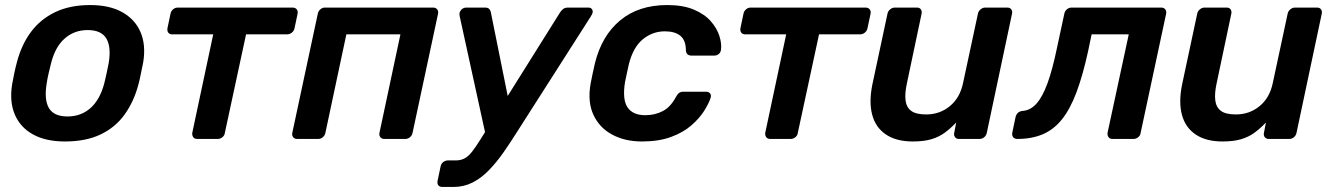

<svg xmlns="http://www.w3.org/2000/svg" viewBox="-20 -550 5276 760"><path d="M237 10Q161 10 110.5 -18Q60 -46 38.5 -97Q17 -148 28 -216Q31 -234 36.5 -260Q42 -286 47 -304Q65 -373 102.5 -423.5Q140 -474 198.5 -502Q257 -530 337 -530Q413 -530 463.5 -502Q514 -474 536 -423.5Q558 -373 547 -304Q543 -286 538 -260Q533 -234 528 -216Q510 -148 473.5 -97Q437 -46 378.5 -18Q320 10 237 10ZM247 -89Q301 -89 338.5 -122.5Q376 -156 393 -221Q397 -236 402 -260Q407 -284 410 -299Q421 -364 401 -397.5Q381 -431 327 -431Q274 -431 236 -397.5Q198 -364 182 -299Q178 -284 172.5 -260Q167 -236 165 -221Q154 -156 173.5 -122.5Q193 -89 247 -89Z M761 0Q750 0 745 -7Q740 -14 741 -24L824 -414H662Q651 -414 646 -421Q641 -428 643 -439L655 -496Q657 -506 665 -513Q673 -520 684 -520H1138Q1149 -520 1154.5 -513Q1160 -506 1158 -496L1146 -439Q1144 -428 1135.5 -421Q1127 -414 1116 -414H954L870 -24Q869 -14 860.5 -7Q852 0 842 0Z M1156 0Q1146 0 1140.5 -7Q1135 -14 1137 -24L1238 -496Q1240 -506 1248 -513Q1256 -520 1266 -520H1694Q1705 -520 1710.5 -513Q1716 -506 1714 -496L1613 -24Q1611 -14 1603 -7Q1595 0 1584 0H1501Q1491 0 1485.5 -7Q1480 -14 1482 -24L1565 -414H1351L1268 -24Q1266 -14 1258 -7Q1250 0 1239 0Z M1731 190Q1720 190 1715 183.5Q1710 177 1712 166L1724 109Q1726 98 1734.5 91.5Q1743 85 1753 85H1784Q1804 85 1819 77Q1834 69 1848.5 50.5Q1863 32 1883 0L2197 -501Q2203 -510 2210 -515Q2217 -520 2229 -520H2309Q2318 -520 2322.5 -514.5Q2327 -509 2326 -501Q2325 -495 2318 -484L2028 -30Q2001 13 1973.5 52.5Q1946 92 1915.5 123.5Q1885 155 1850.5 172.5Q1816 190 1775 190ZM1903 -13 1800 -484Q1797 -498 1801 -504Q1804 -511 1810.5 -515.5Q1817 -520 1825 -520H1900Q1912 -520 1917 -514Q1922 -508 1923 -501L2000 -119Z M2521 10Q2454 10 2403.5 -17Q2353 -44 2329 -95.5Q2305 -147 2318 -220Q2321 -235 2326 -259.5Q2331 -284 2335 -300Q2362 -409 2435 -469.5Q2508 -530 2621 -530Q2684 -530 2726.5 -512Q2769 -494 2793.5 -466Q2818 -438 2827.5 -408Q2837 -378 2834 -354Q2833 -343 2825.5 -336.5Q2818 -330 2808 -330H2717Q2707 -330 2701.5 -335Q2696 -340 2695 -350Q2695 -390 2673.5 -408Q2652 -426 2612 -426Q2563 -426 2524.5 -394.5Q2486 -363 2469 -295Q2465 -277 2461 -258Q2457 -239 2454 -225Q2443 -156 2464 -125Q2485 -94 2534 -94Q2573 -94 2604 -110.5Q2635 -127 2656 -167Q2662 -178 2668.5 -182.5Q2675 -187 2685 -187H2775Q2785 -187 2790.5 -180.5Q2796 -174 2793 -163Q2786 -141 2767.5 -111.5Q2749 -82 2717 -54Q2685 -26 2636.5 -8Q2588 10 2521 10Z M3029 0Q3018 0 3013 -7Q3008 -14 3009 -24L3092 -414H2930Q2919 -414 2914 -421Q2909 -428 2911 -439L2923 -496Q2925 -506 2933 -513Q2941 -520 2952 -520H3406Q3417 -520 3422.5 -513Q3428 -506 3426 -496L3414 -439Q3412 -428 3403.5 -421Q3395 -414 3384 -414H3222L3138 -24Q3137 -14 3128.5 -7Q3120 0 3110 0Z M3593 10Q3528 10 3487 -17.5Q3446 -45 3432.5 -95.5Q3419 -146 3433 -215L3493 -496Q3495 -506 3503.5 -513Q3512 -520 3522 -520H3610Q3620 -520 3625 -513Q3630 -506 3628 -496L3570 -221Q3561 -180 3564.5 -152.5Q3568 -125 3587 -111Q3606 -97 3646 -97Q3700 -97 3740 -130Q3780 -163 3792 -221L3851 -496Q3853 -506 3861.5 -513Q3870 -520 3880 -520H3967Q3978 -520 3983 -513Q3988 -506 3986 -496L3886 -24Q3884 -14 3876 -7Q3868 0 3857 0H3776Q3766 0 3760.5 -7Q3755 -14 3757 -24L3765 -65Q3743 -42 3720 -25Q3697 -8 3667 1Q3637 10 3593 10Z M4007 0Q3996 0 3990.5 -7Q3985 -14 3987 -25L4000 -87Q4006 -109 4028 -111Q4058 -113 4082 -139Q4106 -165 4126 -219.5Q4146 -274 4164 -361L4193 -496Q4195 -506 4203 -513Q4211 -520 4222 -520H4577Q4587 -520 4592.5 -513Q4598 -506 4596 -496L4495 -24Q4494 -14 4485.5 -7Q4477 0 4467 0H4384Q4373 0 4368 -7Q4363 -14 4364 -24L4448 -414H4301L4287 -347Q4266 -251 4241 -184.5Q4216 -118 4183.5 -77.5Q4151 -37 4107.5 -18.5Q4064 0 4007 0Z M4819 10Q4754 10 4713 -17.5Q4672 -45 4658.5 -95.5Q4645 -146 4659 -215L4719 -496Q4721 -506 4729.5 -513Q4738 -520 4748 -520H4836Q4846 -520 4851 -513Q4856 -506 4854 -496L4796 -221Q4787 -180 4790.5 -152.5Q4794 -125 4813 -111Q4832 -97 4872 -97Q4926 -97 4966 -130Q5006 -163 5018 -221L5077 -496Q5079 -506 5087.5 -513Q5096 -520 5106 -520H5193Q5204 -520 5209 -513Q5214 -506 5212 -496L5112 -24Q5110 -14 5102 -7Q5094 0 5083 0H5002Q4992 0 4986.5 -7Q4981 -14 4983 -24L4991 -65Q4969 -42 4946 -25Q4923 -8 4893 1Q4863 10 4819 10Z"/></svg>

Font: Rubik Medium
Style: Italic
Weight: 500
Italic angle: -12°
Designer: Hubert and Fischer
Foundry: Hubert and Fischer
Version: Version 2.300;gftools[0.9.30]